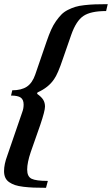

<svg xmlns="http://www.w3.org/2000/svg" viewBox="-21 -749 540 925"><path d="M200.7 155.8Q165.5 155.8 141.1 154.8Q116.7 153.8 92 150.9Q67.4 147.9 51.5 142.6Q35.6 137.2 22.9 128.4Q10.3 119.6 4.4 106.4Q-1.5 93.3 -1.5 75.2Q-1.5 42.5 14.2 0.5L86.4 -209.5Q92.8 -226.1 92.8 -245.1Q92.8 -269 78.9 -278.8Q64.9 -288.6 32.2 -288.6L38.1 -314Q82 -314 108.4 -331.5Q134.8 -349.1 148.9 -390.1L204.1 -550.8Q214.8 -582 225.3 -605.5Q235.8 -628.9 249 -647.5Q262.2 -666 274.9 -679Q287.6 -691.9 305.9 -701.2Q324.2 -710.4 341.6 -715.8Q358.9 -721.2 385.3 -724.1Q411.6 -727.1 436.5 -728Q461.4 -729 498 -729L490.2 -695.8Q416 -695.8 380.9 -672.1Q345.7 -648.4 322.3 -581.5L282.2 -466.3Q257.3 -391.6 239.3 -367.2Q212.4 -327.1 159.7 -303.7L157.7 -296.9Q178.2 -282.7 187 -268.6Q195.8 -254.4 195.8 -235.4Q195.8 -214.8 172.9 -147L127 -16.1Q109.9 34.7 109.9 67.9Q109.9 101.6 131.1 112.1Q152.3 122.6 209.5 122.6Z"/></svg>

Font: Elstob 14pt
Style: Bold Italic
Weight: 700
Italic angle: -20°
Designer: Peter S. Baker
Version: Version 1.015